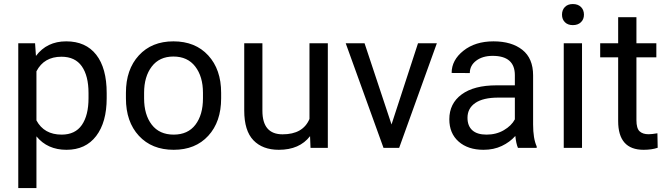

<svg xmlns="http://www.w3.org/2000/svg" viewBox="-20 -747 3378 970"><path d="M164.1 203.1H72.3V-528.3H157.2L161.6 -464.4Q216.8 -538.1 314.5 -538.1Q413.1 -538.1 466.1 -470.5Q519 -402.8 519 -276.9V-251Q519 -129.4 465.8 -59.8Q412.6 9.8 315.9 9.8Q219.7 9.8 164.1 -58.1ZM290.5 -460.4Q202.1 -460.4 164.1 -386.7V-138.7Q202.6 -66.9 291.5 -66.9Q359.9 -66.9 393.6 -115.7Q427.2 -164.6 427.2 -251V-276.9Q427.2 -363.8 393.3 -412.1Q359.4 -460.4 290.5 -460.4Z M616.2 -250V-278.3Q616.2 -396 681.4 -467Q746.6 -538.1 856 -538.1Q966.8 -538.1 1032 -467Q1097.2 -396 1097.2 -278.3V-250Q1097.2 -131.8 1032.2 -61Q967.3 9.8 857.4 9.8Q747.1 9.8 681.6 -61Q616.2 -131.8 616.2 -250ZM708 -278.3V-250Q708 -167.5 746.6 -117.2Q785.2 -66.9 857.4 -66.9Q929.2 -66.9 967.3 -116.9Q1005.4 -167 1005.4 -250V-278.3Q1005.4 -359.9 966.6 -410.6Q927.7 -461.4 856 -461.4Q785.2 -461.4 746.6 -410.6Q708 -359.9 708 -278.3Z M1213.9 -528.3H1305.7V-187.5Q1305.7 -68.4 1407.7 -68.4Q1510.7 -68.4 1543.5 -146V-528.3H1636.2V0H1548.8L1546.4 -59.1Q1493.2 9.8 1388.7 9.8Q1306.6 9.8 1260.3 -38.3Q1213.9 -86.4 1213.9 -188.5Z M1917.5 0 1726.6 -528.3H1821.8L1958 -118.2L2091.8 -528.3H2187L1996.6 0Z M2422.9 9.8Q2344.2 9.8 2297.1 -31.7Q2250 -73.2 2250 -144.5Q2250 -224.1 2312.3 -270Q2374.5 -315.9 2488.8 -315.9H2581.1V-367.2Q2581.1 -464.8 2468.8 -464.8Q2418 -464.8 2385.7 -440.4Q2353.5 -416 2353.5 -377.9L2261.7 -378.4Q2261.7 -443.4 2321.3 -490.7Q2380.9 -538.1 2473.1 -538.1Q2564.9 -538.1 2619.1 -495.1Q2673.3 -452.1 2673.3 -366.2V-118.2Q2673.3 -46.9 2691.4 -7.3V0H2596.7Q2587.4 -21.5 2583.5 -60.1Q2555.7 -28.8 2514.9 -9.5Q2474.1 9.8 2422.9 9.8ZM2341.8 -151.9Q2341.8 -110.8 2366.2 -88.9Q2390.6 -66.9 2438 -66.9Q2487.3 -66.9 2525.6 -89.4Q2564 -111.8 2581.1 -144V-253.9H2497.6Q2420.9 -253.9 2381.3 -226.8Q2341.8 -199.7 2341.8 -151.9Z M2920.4 -528.3V0H2828.1V-528.3ZM2819.3 -672.9Q2819.3 -696.8 2834 -711.7Q2848.6 -726.6 2874 -726.6Q2899.9 -726.6 2915 -711.7Q2930.2 -696.8 2930.2 -672.9Q2930.2 -649.4 2915 -634.8Q2899.9 -620.1 2874 -620.1Q2848.6 -620.1 2834 -634.8Q2819.3 -649.4 2819.3 -672.9Z M3012.2 -457.5V-528.3H3103V-660.2H3195.3V-528.3H3295.9V-457.5H3195.3V-140.1Q3195.3 -98.6 3211.2 -83.7Q3227.1 -68.8 3256.8 -68.8Q3272.9 -68.8 3301.3 -73.7L3302.7 -0.5Q3272.9 9.8 3231.4 9.8Q3103 9.8 3103 -135.3V-457.5Z"/></svg>

Font: Bert Sans Medium
Style: Regular
Weight: 500
Designer: Christian Robertson, Adam Twardoch, & Cristiano Sobral
Foundry: Google
Version: Version 12.135;January 10, 2020;FontCreator 12.0.0.2547 64-b